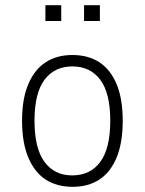

<svg xmlns="http://www.w3.org/2000/svg" viewBox="-20 -712 558 740"><path d="M260 8Q199 8 156 -20Q113 -48 89 -105Q65 -162 65 -247Q65 -331 89 -387.5Q113 -444 156 -472Q199 -500 259 -500Q320 -500 363 -472Q406 -444 429.5 -387.5Q453 -331 453 -247Q453 -162 429.5 -105Q406 -48 363 -20Q320 8 260 8ZM258 -36Q328 -36 366.5 -88Q405 -140 405 -247Q405 -353 366.5 -404.5Q328 -456 259 -456Q190 -456 151.5 -404.5Q113 -353 113 -247Q113 -140 151.5 -88Q190 -36 258 -36ZM304 -631V-692H365V-631ZM155 -631V-692H216V-631Z"/></svg>

Font: Nunito Sans 7pt Condensed ExtraLight
Style: Regular
Weight: 250
Width: 3
Designer: Vernon Adams
Foundry: Vernon Adams
Version: Version 3.101;gftools[0.9.27]